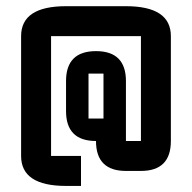

<svg xmlns="http://www.w3.org/2000/svg" viewBox="-20 -655 626 626"><path d="M195.3 -293V-390.6Q195.3 -488.3 293 -488.3Q390.6 -488.3 390.6 -390.6V-195.3H439.5V-537.1H146.5V-146.5H244.1V-48.8H195.3Q48.8 -48.8 48.8 -146.5V-537.1Q48.8 -634.8 195.3 -634.8H390.6Q537.1 -634.8 537.1 -537.1V-195.3Q537.1 -97.7 439.5 -97.7H390.6Q293 -97.7 293 -195.3Q195.3 -195.3 195.3 -293ZM268.6 -415V-268.6H317.4V-415Z"/></svg>

Font: BabelStone Runic Staveless
Style: Regular
Weight: 400
Designer: Andrew West
Foundry: BabelStone
Version: Version 3.002 March 14, 2022